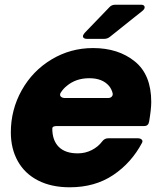

<svg xmlns="http://www.w3.org/2000/svg" viewBox="-20 -783 688 815"><path d="M26 -221Q26 -317 72 -399.5Q118 -482 198.5 -530.5Q279 -579 375 -579Q482 -579 552 -522.5Q622 -466 622 -350Q622 -320 613 -267Q610 -248 592 -248H222Q212 -248 207 -245.5Q202 -243 202 -237Q202 -187 229.5 -159.5Q257 -132 310 -132Q342 -132 369.5 -146Q397 -160 414 -183Q424 -196 439 -196H565Q576 -196 581.5 -190.5Q587 -185 583 -177Q538 -92 460.5 -40Q383 12 276 12Q198 12 141.5 -17Q85 -46 55.5 -99Q26 -152 26 -221ZM439 -367Q449 -367 454.5 -373Q460 -379 458 -388Q453 -406 443 -418Q415 -451 359 -451Q302 -451 263 -418Q249 -407 238 -390Q235 -386 235 -381Q235 -375 240.5 -371Q246 -367 254 -367ZM349 -618Q341 -618 336.5 -621Q332 -624 332 -629Q332 -634 339 -643L445 -753Q454 -763 470 -763H578Q594 -763 594 -752Q594 -745 586 -738L447 -627Q436 -618 422 -618Z"/></svg>

Font: Open Sauce Two Black Italic
Style: Regular
Weight: 900
Italic angle: -10°
Designer: Alfredo Marco Pradil
Foundry: Creative Sauce Fz LLC
Version: Version 1.477